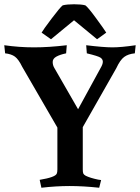

<svg xmlns="http://www.w3.org/2000/svg" viewBox="-24 -872 656 900"><path d="M-4 -660Q66 -650 135.5 -650Q205 -650 289 -660L286 -622Q257 -616 240 -606.5Q223 -597 223 -581.5Q223 -566 231 -553L342 -360L448 -554Q458 -571 458 -582.5Q458 -594 447.5 -601.5Q437 -609 383 -622L380 -660Q462 -650 503 -650Q544 -650 612 -660L608 -622Q577 -619 558 -605Q539 -591 521 -552L364 -276V-78Q364 -64 366.5 -58.5Q369 -53 378 -48Q398 -38 436 -30L450 -28L441 8Q366 0 302.5 0Q239 0 170 8L162 -29Q235 -41 242 -58Q245 -64 245 -78V-274L80 -559Q63 -594 46 -606.5Q29 -619 0 -622ZM270 -847Q290 -852 323.5 -852Q357 -852 376 -847Q388 -839 426.5 -786.5Q465 -734 474 -719L431 -688L323 -777L215 -688L171 -719Q178 -732 218 -785Q258 -838 270 -847Z"/></svg>

Font: Buenard
Style: Bold
Weight: 700
Foundry: FontFuror
Version: Version 1.002 2011